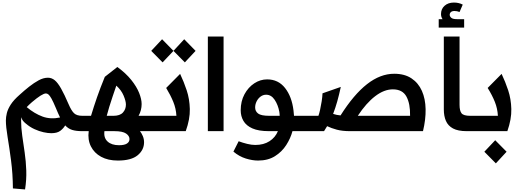

<svg xmlns="http://www.w3.org/2000/svg" viewBox="-20 -1026 4086 1502"><path d="M176 456 81 448Q80 333 66.5 230Q53 127 39.5 46.5Q26 -34 26 -84Q26 -110 33.5 -141Q41 -172 64 -208Q87 -244 134 -285Q170 -318 208 -348Q246 -378 283 -398Q320 -418 355 -418Q384 -418 408 -398.5Q432 -379 458 -333Q484 -287 517 -210Q538 -161 559 -140.5Q580 -120 625 -120H628V0H623Q576 0 545 -9.5Q514 -19 490 -45Q476 -21 451.5 -2.5Q427 16 381 16Q355 16 320.5 8.5Q286 1 249 -16Q212 -33 180 -61Q169 -70 160.5 -80Q152 -90 147 -109Q145 -98 145 -85Q145 -27 154 36Q163 99 173 167Q183 235 185.5 307.5Q188 380 176 456ZM229 -226Q205 -205 189 -188Q250 -137 313 -114Q376 -91 450 -107Q442 -123 434 -141Q426 -159 417 -181Q396 -231 382.5 -255Q369 -279 359 -287Q349 -295 339 -295Q310 -295 229 -226Z M628 -120H692Q714 -193 739 -265Q764 -337 800 -425L898 -502Q965 -453 1007 -400.5Q1049 -348 1068.5 -299Q1088 -250 1088 -212Q1088 -188 1082 -164.5Q1076 -141 1064 -120H1162V0H1075Q1088 16 1097.5 39Q1107 62 1107 87Q1107 147 1057 188.5Q1007 230 902 230Q825 230 771 200.5Q717 171 691 119Q665 67 674 0H628Q598 0 598 -61Q598 -120 628 -120ZM815 -120H867Q918 -120 941.5 -145.5Q965 -171 965 -208Q965 -235 947 -278Q929 -321 890 -356Q876 -316 861.5 -272.5Q847 -229 834.5 -189Q822 -149 815 -120ZM911 110Q953 110 973 97Q993 84 993 62Q993 37 966 18.5Q939 0 875 0H797Q790 52 821.5 81Q853 110 911 110Z M1162 -120H1360Q1357 -177 1335.5 -229.5Q1314 -282 1280 -338L1389 -448Q1418 -387 1440.5 -319.5Q1463 -252 1465 -173Q1467 -94 1433 0H1162Q1132 0 1132 -61Q1132 -120 1162 -120ZM1252 -538 1163 -628 1248 -719 1337 -628ZM1426 -538 1337 -628 1421 -719 1510 -628Z M1606 -740H1729V0H1606Z M1999 230Q1954 230 1902.5 214Q1851 198 1806 160L1847 79Q1879 91 1913.5 99.5Q1948 108 1977 108Q2043 108 2088.5 78.5Q2134 49 2154 0H2084Q2003 0 1954.5 -21.5Q1906 -43 1884.5 -80Q1863 -117 1863 -163Q1863 -234 1892.5 -288.5Q1922 -343 1969 -374Q2016 -405 2070 -405Q2157 -405 2210 -337.5Q2263 -270 2276 -162Q2277 -152 2278 -141.5Q2279 -131 2280 -120H2343V0H2268Q2253 56 2219 109Q2185 162 2130.5 196Q2076 230 1999 230ZM2088 -120H2168Q2168 -128 2167 -136Q2166 -144 2165 -152Q2155 -206 2128.5 -245.5Q2102 -285 2062 -285Q2038 -285 2018.5 -270.5Q1999 -256 1987.5 -233Q1976 -210 1976 -185Q1976 -156 1999 -138Q2022 -120 2088 -120Z M2343 -120H2471Q2477 -136 2484 -167Q2491 -198 2496.5 -233.5Q2502 -269 2503 -296L2646 -346Q2633 -285 2618.5 -233.5Q2604 -182 2586 -135Q2612 -126 2644 -123Q2747 -286 2851 -367.5Q2955 -449 3064 -449Q3145 -449 3199 -413Q3253 -377 3280.5 -315Q3308 -253 3309.5 -172Q3311 -91 3289 0H2718Q2658 0 2615 -11.5Q2572 -23 2539 -39Q2528 -19 2515 0H2343Q2313 0 2313 -61Q2313 -120 2343 -120ZM3053 -327Q2985 -327 2915 -273.5Q2845 -220 2779 -120H3188Q3190 -214 3159.5 -270.5Q3129 -327 3053 -327Z M3631 0Q3563 0 3524 -21Q3485 -42 3468.5 -80Q3452 -118 3452 -169V-740H3575V-206Q3575 -160 3590.5 -140Q3606 -120 3659 -120H3697V0ZM3412 -810V-876H3442Q3430 -894 3430 -916Q3430 -956 3458 -981Q3486 -1006 3531 -1006Q3569 -1006 3600 -990L3575 -932Q3556 -940 3536 -940Q3517 -940 3507.5 -931.5Q3498 -923 3498 -910Q3498 -898 3510 -887Q3522 -876 3557 -876H3611V-810Z M3697 -120H3875Q3872 -177 3851 -229.5Q3830 -282 3795 -338L3904 -448Q3933 -387 3955.5 -319.5Q3978 -252 3980 -173Q3982 -94 3949 0H3697Q3667 0 3667 -61Q3667 -120 3697 -120ZM3859 252 3769 161 3854 71 3943 161Z"/></svg>

Font: Readex Pro Medium
Style: Regular
Weight: 500
Designer: Bonnie Shaver-Troup, Thomas Jockin
Foundry: Lexend
Version: Version 1.204; ttfautohint (v1.8.4.7-5d5b)